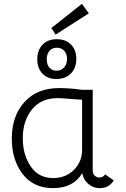

<svg xmlns="http://www.w3.org/2000/svg" viewBox="-20 -964 653 994"><path d="M440 -895 268 -785 246 -819 404 -944ZM375 -659Q375 -611 346.5 -583Q318 -555 272 -555Q226 -555 199.5 -583Q173 -611 173 -657Q173 -704 200 -732.5Q227 -761 274 -761Q321 -761 348 -733Q375 -705 375 -659ZM222 -657Q222 -629 236 -613.5Q250 -598 273 -598Q297 -598 312 -615Q327 -632 327 -659Q327 -685 312.5 -701Q298 -717 274 -717Q250 -717 236 -700.5Q222 -684 222 -657ZM524 -61 569 -30Q544 10 496 10Q462 10 436.5 -12.5Q411 -35 406 -68Q360 10 255 10Q153 10 97 -63.5Q41 -137 41 -246Q41 -363 106.5 -435.5Q172 -508 285 -508Q340 -508 405 -499H460V-80Q460 -64 470.5 -54.5Q481 -45 495 -45Q514 -45 524 -61ZM405 -188V-448Q390 -448 343.5 -452Q297 -456 279 -456Q193 -456 145.5 -397.5Q98 -339 98 -248Q98 -163 139 -102.5Q180 -42 256 -42Q302 -42 337.5 -64.5Q373 -87 391 -124Q405 -152 405 -188Z"/></svg>

Font: Bellota
Style: Regular
Weight: 400
Designer: Kemie Guaida
Foundry: Kemie Guaida
Version: Version 1.000;PS 002.000;hotconv 1.0.70;makeotf.lib2.5.58329